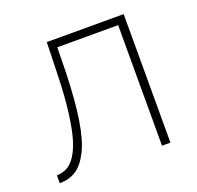

<svg xmlns="http://www.w3.org/2000/svg" viewBox="-98 -625 750 730"><g transform="rotate(-20 277.0 -259.5)"><path d="M24.9 1V-30.8Q47.9 -31.2 66.2 -40.8Q84.5 -50.3 100.8 -74.7Q117.2 -99.1 128.7 -138.4Q140.1 -177.7 147.9 -239.5Q155.8 -301.3 158.2 -383.8L162.1 -520H473.1V0H439V-487.8H192.9L190.9 -382.8Q187.5 -272.5 175.5 -197Q163.6 -121.6 141.8 -78.6Q120.1 -35.6 92 -17.3Q64 1 24.9 1Z"/></g></svg>

Font: Rawline ExtraLight
Style: Regular
Weight: 275
Designer: Matt McInerney, Pablo Impallari, Rodrigo Fuenzalida
Foundry: Matt McInerney, Pablo Impallari, Rodrigo Fuenzalida
Version: Version 4.020;PS 004.020;hotconv 1.0.88;makeotf.lib2.5.64775